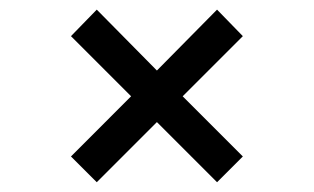

<svg xmlns="http://www.w3.org/2000/svg" viewBox="-20 -516 655 401"><path d="M307.7 -368.7 433.3 -495.9 487.2 -440.5 361.5 -314.9 487.2 -189.2 433.3 -135.4 307.7 -261 182.1 -135.4 128.2 -189.2 253.8 -314.9 128.2 -440.5 182.1 -495.9Z"/></svg>

Font: Fira Code Fixed
Style: Regular
Weight: 400
Monospace: yes
Designer: Carrois Corporate, Edenspiekermann AG, Nikita Prokopov
Foundry: Carrois Corporate, Edenspiekermann AG, Nikita Prokopov
Version: Version 5.002